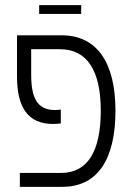

<svg xmlns="http://www.w3.org/2000/svg" viewBox="-20 -725 516 745"><path d="M132 -671H295V-705H132ZM57 0H222C360 0 428 -109 428 -295C428 -480 358 -588 219 -588H46V-428C46 -309 88 -244 186 -244C197 -244 206 -245 216 -246V-300C209 -299 203 -298 194 -298C123 -298 101 -347 101 -436V-534H213C318 -534 371 -451 371 -295C371 -135 318 -54 217 -54H57Z"/></svg>

Font: Noto Sans Hebrew Condensed Light
Style: Regular
Weight: 300
Width: 3
Designer: Monotype Design Team
Foundry: Monotype Imaging Inc.
Version: Version 2.004